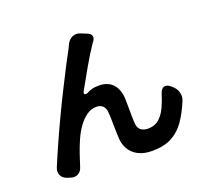

<svg xmlns="http://www.w3.org/2000/svg" viewBox="-138 -954 1276 1175"><g transform="rotate(-20 500.0 -366.0)"><path d="M537 -759Q554 -752 559 -737.5Q564 -723 553 -707Q552 -705 551 -703.5Q550 -702 545 -696Q508 -642 468 -572Q428 -502 393 -439Q378 -410 409 -418Q429 -429 446 -433.5Q463 -438 491 -438Q547 -438 579.5 -404Q612 -370 615 -308Q616 -286 616 -254.5Q616 -223 616.5 -192.5Q617 -162 619 -141Q622 -112 640.5 -99.5Q659 -87 684 -87Q728 -87 756 -111Q784 -135 803 -175Q822 -215 836 -262Q845 -289 863 -295Q881 -301 903 -283L911 -276Q934 -258 942.5 -230Q951 -202 940 -175Q912 -107 877 -56Q842 -5 791 22.5Q740 50 663 50Q608 50 571.5 30.5Q535 11 516.5 -21Q498 -53 496 -89Q494 -116 493.5 -149Q493 -182 492.5 -213.5Q492 -245 490 -265Q488 -291 473 -306Q458 -321 431 -321Q397 -321 367.5 -300Q338 -279 313.5 -245Q289 -211 271 -170Q252 -127 238.5 -87Q225 -47 213 -9Q205 19 183 30.5Q161 42 134 32L115 26Q88 17 77.5 -5.5Q67 -28 78 -55Q104 -118 137.5 -193Q171 -268 207.5 -345Q244 -422 279 -491.5Q314 -561 342 -615.5Q370 -670 386 -698Q391 -708 398 -721.5Q405 -735 407 -741Q421 -767 445 -777Q469 -787 495 -776Z"/></g></svg>

Font: Chiron GoRound TC
Style: Bold
Weight: 700
Designer: Ryoko NISHIZUKA 西塚涼子 (kana, bopomofo & ideographs); Paul D. Hunt (Latin, Greek & Cyrillic); Sandoll Communications 산돌커뮤니
Foundry: Adobe
Version: Version 1.000;hotconv 1.1.1;makeotfexe 2.6.0